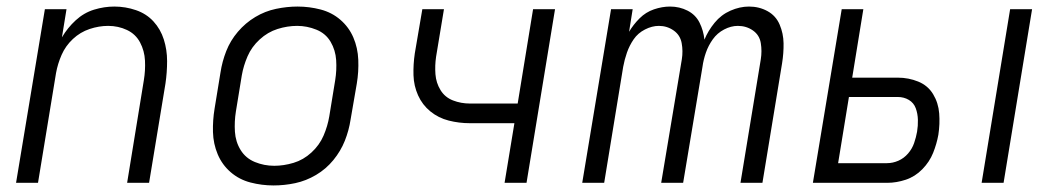

<svg xmlns="http://www.w3.org/2000/svg" viewBox="-20 -558 3208 586"><path d="M29 0H96L151 -335Q156 -363 168 -390.5Q180 -418 202.5 -439Q225 -460 253.5 -469.5Q282 -479 310 -479Q341 -479 367.5 -466.5Q394 -454 407.5 -428.5Q421 -403 422.5 -373Q424 -343 419 -313L368 0H435L485 -303Q490 -337 490 -371.5Q490 -406 480 -437.5Q470 -469 448.5 -492.5Q427 -516 395 -527Q363 -538 329 -538Q298 -538 267 -528.5Q236 -519 211 -496Q186 -473 169 -444L183 -530H117Z M815 8Q848 8 881 1Q914 -6 944.5 -24Q975 -42 997.5 -69.5Q1020 -97 1032.5 -128.5Q1045 -160 1050 -193L1069 -303Q1075 -339 1073.5 -375.5Q1072 -412 1058.5 -443.5Q1045 -475 1019 -497.5Q993 -520 958.5 -529Q924 -538 888 -538Q856 -538 822.5 -531Q789 -524 759 -506Q729 -488 706 -461Q683 -434 670.5 -402Q658 -370 653 -337L635 -227Q629 -191 630 -155Q631 -119 644.5 -87Q658 -55 684 -32.5Q710 -10 744.5 -1Q779 8 815 8ZM817 -52Q786 -52 758 -63.5Q730 -75 714.5 -100Q699 -125 697 -156Q695 -187 700 -218L718 -328Q723 -357 735.5 -386Q748 -415 772.5 -437.5Q797 -460 827 -469.5Q857 -479 887 -479Q917 -479 945.5 -467.5Q974 -456 989 -430.5Q1004 -405 1006 -374.5Q1008 -344 1003 -313L985 -203Q980 -173 967.5 -144Q955 -115 930.5 -92.5Q906 -70 876 -61Q846 -52 817 -52Z M1520 0H1587L1674 -530H1607L1560 -242H1414Q1387 -242 1362.5 -251.5Q1338 -261 1324.5 -283Q1311 -305 1309 -331.5Q1307 -358 1311 -385L1335 -530H1269L1246 -395Q1241 -361 1242 -328.5Q1243 -296 1256 -267Q1269 -238 1293.5 -218Q1318 -198 1349.5 -190Q1381 -182 1414 -182H1550Z M1757 0H1824L1882 -354Q1886 -376 1893.5 -397.5Q1901 -419 1914 -438Q1927 -457 1948.5 -468Q1970 -479 1991 -479Q2016 -479 2036 -465Q2056 -451 2060.5 -426.5Q2065 -402 2061 -377L1998 0H2065L2124 -354Q2127 -376 2134.5 -397.5Q2142 -419 2155.5 -438Q2169 -457 2190 -468Q2211 -479 2232 -479Q2258 -479 2278 -465Q2298 -451 2302 -426.5Q2306 -402 2302 -377L2240 0H2307L2367 -365Q2372 -396 2371.5 -426Q2371 -456 2359.5 -483Q2348 -510 2322.5 -524Q2297 -538 2266 -538Q2238 -538 2209.5 -525.5Q2181 -513 2161 -488.5Q2141 -464 2130 -437Q2127 -465 2115 -489Q2103 -513 2078.5 -525.5Q2054 -538 2025 -538Q2001 -538 1976 -529.5Q1951 -521 1932 -502Q1913 -483 1900 -461L1911 -530H1845Z M2976 0H3043L3130 -530H3063ZM2461 0H2688Q2716 0 2744.5 -9.5Q2773 -19 2795 -41.5Q2817 -64 2828 -91.5Q2839 -119 2844 -147Q2849 -180 2846.5 -212Q2844 -244 2828 -270.5Q2812 -297 2782.5 -309Q2753 -321 2720 -321H2581L2615 -530H2549ZM2538 -60 2571 -262H2720Q2739 -262 2754 -253Q2769 -244 2775 -227.5Q2781 -211 2781.5 -192.5Q2782 -174 2779 -156Q2776 -139 2770 -121.5Q2764 -104 2751.5 -89.5Q2739 -75 2722 -67.5Q2705 -60 2687 -60Z"/></svg>

Font: Iosevka Sparkle Light
Style: Italic
Weight: 300
Italic angle: -9°
Designer: Belleve Invis
Foundry: Belleve Invis
Version: Version 4.5.0; ttfautohint (v1.8.3)